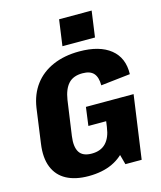

<svg xmlns="http://www.w3.org/2000/svg" viewBox="-134 -1020 946 1128"><g transform="rotate(-15 339.0 -456.5)"><path d="M264 11Q184 11 130 -18Q76 -47 53 -104.5Q30 -162 42 -246L71 -456Q83 -536 125.5 -593Q168 -650 238 -680.5Q308 -711 399 -711Q522 -711 588.5 -657.5Q655 -604 652 -505L473 -485Q473 -534 452 -558Q431 -582 384 -582Q328 -582 298.5 -550Q269 -518 259 -454L229 -242Q220 -178 240.5 -145Q261 -112 316 -112Q371 -112 402 -144.5Q433 -177 441 -238L554 -227Q543 -153 506.5 -99.5Q470 -46 409 -17.5Q348 11 264 11ZM436 -200 456 -346 505 -274H338L353 -386H643L589 -1H490ZM532 -924 510 -766H312L334 -924Z"/></g></svg>

Font: Pathway Extreme SemiCondensed ExtraBold
Style: Italic
Weight: 800
Width: 4
Italic angle: -8°
Version: Version 1.001;gftools[0.9.26]